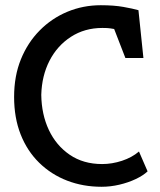

<svg xmlns="http://www.w3.org/2000/svg" viewBox="-20 -711 612 735"><path d="M369 4Q298 4 237 -19.5Q176 -43 130 -88Q84 -133 59 -196.5Q34 -260 34 -340Q34 -420 60 -484Q86 -548 132 -594.5Q178 -641 238 -666Q298 -691 366 -691Q416 -691 452.5 -684.5Q489 -678 510 -672L529 -489H460L417 -600Q410 -601 401.5 -602.5Q393 -604 372 -604Q304 -604 251.5 -570Q199 -536 169.5 -478.5Q140 -421 138 -348Q139 -273 167 -213.5Q195 -154 247 -118.5Q299 -83 371 -83Q409 -83 447 -95.5Q485 -108 512 -131L545 -55Q528 -39 499.5 -25.5Q471 -12 437 -4Q403 4 369 4Z"/></svg>

Font: Kreon Light
Style: Regular
Weight: 400
Version: Version 2.002